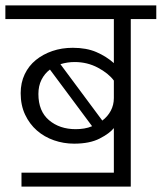

<svg xmlns="http://www.w3.org/2000/svg" viewBox="-30 -650 602 715"><path d="M50 -7H394V-173Q378 -153 341 -134Q304 -115 246 -115Q207 -115 171 -127.5Q135 -140 107.5 -164Q80 -188 63.5 -223Q47 -258 47 -303Q47 -342 62 -373.5Q77 -405 103.5 -426.5Q130 -448 165 -460Q200 -472 241 -472Q292 -472 329 -456Q366 -440 394 -415V-579H-10V-630H552V-579H457V45H50ZM394 -350Q374 -377 334.5 -398Q295 -419 248 -419Q221 -419 195 -411L351 -201Q371 -216 382.5 -237.5Q394 -259 394 -285ZM113 -300Q113 -236 152.5 -202.5Q192 -169 252 -169Q268 -169 283.5 -171.5Q299 -174 313 -180L156 -391Q136 -376 124.5 -353Q113 -330 113 -300Z"/></svg>

Font: Ek Mukta Light
Style: Regular
Weight: 300
Designer: Girish Dalvi and Yashodeep Gholap
Foundry: Ek Type
Version: Version 2.538;PS 1.002;hotconv 16.6.51;makeotf.lib2.5.65220;